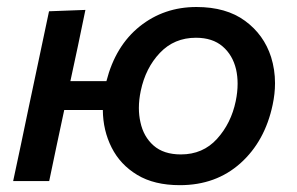

<svg xmlns="http://www.w3.org/2000/svg" viewBox="-20 -530 868 562"><path d="M18.5 0Q30 -54.5 41 -105.5Q51.5 -156.5 64.5 -218L75 -267.5Q90 -337.5 101 -390.5Q112 -443 123.5 -497L230 -501Q218.5 -445.5 208 -395Q197 -344.5 186 -292.5H291.5Q318 -396 389 -452.8Q460 -509.5 555 -509.5Q642 -509.5 697.2 -469Q752.5 -428.5 773.5 -363Q785 -326 785 -286.5Q785 -255.5 778 -223Q755.5 -116.5 683.8 -52.2Q612 12 506.5 12Q431.5 12 381.8 -18Q332 -48 306.8 -98Q281.5 -148 281 -208H168Q155.5 -150 145.2 -101.2Q135 -52.5 124 0ZM509.5 -78Q574 -78 615.2 -123.5Q656.5 -169 670 -234Q675.5 -260.5 675.5 -285Q675.5 -307 671 -327Q661 -369 631.5 -394.2Q602 -419.5 553.5 -419.5Q490 -419.5 448 -375.2Q406 -331 392 -264Q386.5 -238 386.5 -214Q386.5 -192.5 391 -172.5Q400 -130 429.5 -104Q459 -78 509.5 -78Z"/></svg>

Font: Heraclito Medium
Style: Italic
Weight: 500
Italic angle: -12°
Designer: Kostas Bartsokas (font) & Cristiano Sobral (main changes)
Foundry: Kostas Bartsokas (font) & Cristiano Sobral (main changes)
Version: Version 1.00;July 8, 2020;FontCreator 13.0.0.2655 64-bit